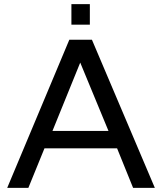

<svg xmlns="http://www.w3.org/2000/svg" viewBox="-20 -916 790 936"><path d="M508.8 -277.8 371.1 -610.8 235.8 -277.8ZM734.9 0H628.9L550.8 -192.9H196.8L118.2 0H15.1L317.9 -722.2H428.2ZM418 -795.9H328.1V-896H418Z"/></svg>

Font: Perun
Style: Regular
Weight: 400
Version: Version 1.0000